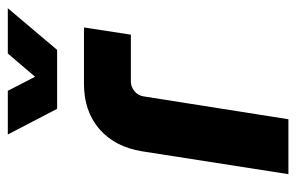

<svg xmlns="http://www.w3.org/2000/svg" viewBox="-150 -590 740 479"><g transform="rotate(-90 219.5 -350.0)"><path d="M25 0 82 -365Q93 -433 137.5 -471.5Q182 -510 250 -510H391L373 -393H256Q243 -393 232 -384Q221 -375 219 -361L162 0ZM188 -577 124 -700H233L268 -632L326 -700H439L335 -577Z"/></g></svg>

Font: MuseoModerno SemiBold
Style: Italic
Weight: 600
Italic angle: -9°
Designer: Pablo Cosgaya, Héctor Gatti, Marcela Romero, and the Authors of The MuseoModerno Project.
Foundry: Omnibus-Type Team
Version: Version 1.003